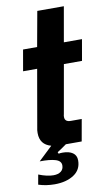

<svg xmlns="http://www.w3.org/2000/svg" viewBox="-105 -814 616 1075"><g transform="rotate(-10 203.5 -276.5)"><path d="M283 -444 234 -167Q232 -162 232 -152Q232 -124 266 -124H328L306 0H216Q181 25 163 36L167 45Q176 43 190 43Q226 43 247 57.5Q268 72 268 101Q268 154 225 182Q182 210 116 210Q67 210 24 196L34 140Q82 159 118 159Q145 159 160.5 147Q176 135 176 113Q176 87 143.5 77.5Q111 68 55 69L134 -6Q71 -23 71 -89Q71 -107 74 -118L131 -444H51L72 -564H152L188 -763H339L304 -564H407L386 -444Z"/></g></svg>

Font: Open Sauce One ExtraBold Italic
Style: Regular
Weight: 800
Italic angle: -10°
Designer: Alfredo Marco Pradil
Foundry: Creative Sauce Fz LLC
Version: Version 1.477